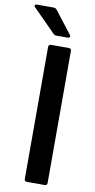

<svg xmlns="http://www.w3.org/2000/svg" viewBox="-146 -1010 522 1053"><g transform="rotate(10 115.0 -483.5)"><path d="M85 0Q79 0 75 -3.5Q71 -7 71 -14V-749Q71 -756 75 -759.5Q79 -763 85 -763H184Q198 -763 198 -749V-14Q198 0 184 0ZM104 -818Q94 -818 88 -825L-36 -950Q-41 -955 -41 -959Q-41 -967 -29 -967H63Q74 -967 81 -959L177 -835Q180 -831 180 -827Q180 -818 168 -818Z"/></g></svg>

Font: Open Sauce Two SemiBold
Style: Regular
Weight: 600
Designer: Alfredo Marco Pradil
Foundry: Creative Sauce Fz LLC
Version: Version 1.477